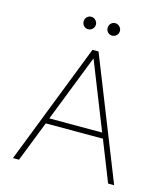

<svg xmlns="http://www.w3.org/2000/svg" viewBox="-126 -975 939 1074"><g transform="rotate(15 343.0 -438.5)"><path d="M508 -235H177L85 0H50L323 -700H358L636 0H601ZM495 -267 342 -653H340L189 -267ZM373 -841Q373 -856 383 -866.5Q393 -877 408 -877Q423 -877 433.5 -866Q444 -855 444 -841Q444 -826 433.5 -815.5Q423 -805 408 -805Q393 -805 383 -815.5Q373 -826 373 -841ZM234 -841Q234 -856 244 -866.5Q254 -877 269 -877Q284 -877 294.5 -866Q305 -855 305 -841Q305 -826 294.5 -815.5Q284 -805 269 -805Q254 -805 244 -815.5Q234 -826 234 -841Z"/></g></svg>

Font: Be Vietnam Thin
Style: Regular
Weight: 100
Designer: Gabriel Lam
Foundry: TypeRant
Version: Version 4.000